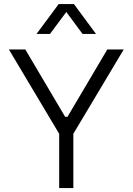

<svg xmlns="http://www.w3.org/2000/svg" viewBox="-20 -950 670 970"><path d="M279 0H350.5V-274L605 -700H522L321 -360H309L108 -700H25L279 -274ZM276.5 -929.5 164.5 -778.5H232.5L315 -889.5L397 -778.5H465L353.5 -929.5Z"/></svg>

Font: MCL Standard Light
Style: Regular
Weight: 300
Designer: Květoslav Bartoš
Foundry: Florian Karsten
Version: Version 1.001;Glyphs 3.2.3 (3260)